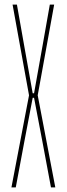

<svg xmlns="http://www.w3.org/2000/svg" viewBox="-20 -820 292 840"><path d="M30 0 107 -403 35 -800H54L86 -619L123 -412H129L166 -619L198 -800H217L145 -403L222 0H203L166 -198L129 -392H123L86 -198L49 0Z"/></svg>

Font: Big Shoulders Display Thin
Style: Regular
Weight: 100
Designer: Patric King
Foundry: XO Type Co
Version: Version 1.000; ttfautohint (v1.8.2)